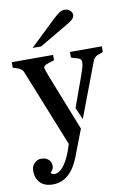

<svg xmlns="http://www.w3.org/2000/svg" viewBox="-117 -765 684 1024"><g transform="rotate(-10 225.0 -252.5)"><path d="M273.9 -178.2Q290 -224.1 304 -262.5Q317.9 -300.8 328.6 -330.6Q351.6 -394 351.6 -409.9Q351.6 -425.8 346.2 -430.4Q340.8 -435.1 332.8 -437.7Q324.7 -440.4 314.9 -442.6Q305.2 -444.8 296.4 -449.2V-479H469.2V-449.2Q461.4 -444.3 453.4 -441.9Q445.3 -439.5 438 -436.5Q420.4 -428.7 413.6 -410.2L301.8 -114.7ZM83 138.2Q90.3 147.9 102.1 147.9Q131.3 147.9 158 110.1Q184.6 72.3 205.1 2.9L37.6 -415Q29.3 -436.5 -3.9 -444.3Q-11.7 -446.3 -18.6 -449.2V-479H205.1V-450.2Q194.8 -446.3 184.6 -443.6Q174.3 -440.9 166 -437.5Q147 -430.7 147 -418.9Q147 -412.1 167 -359.9L167.5 -359.4Q196.8 -285.6 225.3 -212.6Q253.9 -139.6 283.2 -66.4L226.1 82Q178.7 201.2 85 201.2Q21.5 201.2 0 151.4Q-6.8 135.3 -6.8 110.8Q-6.8 86.4 9.5 70.8Q25.9 55.2 43.5 55.2Q61 55.2 69.8 58.8Q78.6 62.5 85.4 68.6Q92.3 74.7 96.2 83.3Q100.1 91.8 100.1 106Q100.1 120.1 83 138.2ZM104 -534.7 244.1 -668.5Q259.8 -683.1 275.1 -694.3Q290.5 -705.6 304 -705.6Q317.4 -705.6 325 -702.4Q332.5 -699.2 337.4 -694.3Q347.7 -683.1 347.7 -670.9Q347.7 -650.9 316.4 -632.3L150.4 -534.7Z"/></g></svg>

Font: Stardos Stencil
Style: Regular
Weight: 400
Version: Version 1.000